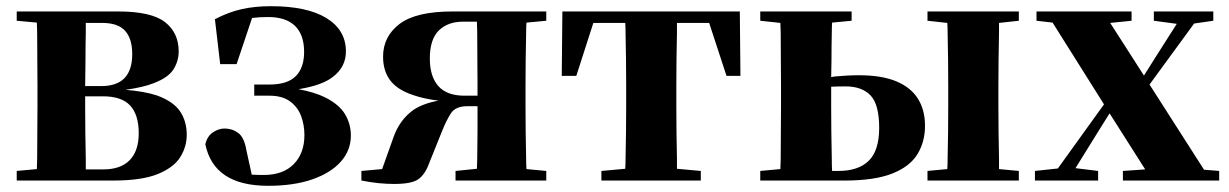

<svg xmlns="http://www.w3.org/2000/svg" viewBox="-20 -583 3968 620"><path d="M34 0V-31L99 -37Q99 -51 100 -69Q100 -111 100.5 -157Q101 -203 101 -238V-308Q101 -343 100.5 -389Q100 -435 100 -478Q99 -495 99 -510L34 -516V-546H361Q469 -546 513 -511.5Q557 -477 557 -417Q557 -386 540.5 -359.5Q524 -333 478 -315Q443 -301 385 -293Q446 -288 486 -275Q539 -256 561 -224Q583 -192 583 -148Q583 -109 562 -75.5Q541 -42 489.5 -21Q438 0 346 0ZM257 -36H314Q370 -36 399 -66Q428 -96 428 -153Q428 -212 400.5 -242Q373 -272 312 -272H255V-238Q255 -203 255.5 -157Q256 -111 257 -69Q257 -51 257 -36ZM255 -305H307Q407 -305 407 -408Q407 -458 384 -483.5Q361 -509 310 -509H257Q257 -495 257 -478Q256 -434 256 -385Q255 -343 255 -305Z M846 17Q758 17 707.5 -16.5Q657 -50 643 -117Q649 -143 667.5 -155.5Q686 -168 705 -168Q730 -168 749.5 -153.5Q769 -139 776 -96L793 -19Q809 -18 832 -18Q894 -18 928.5 -53Q963 -88 963 -147Q963 -180 952 -209Q941 -238 916 -256Q891 -274 850 -274H801V-310H850Q909 -310 936 -338Q963 -366 962 -419Q961 -473 931.5 -500.5Q902 -528 846 -528Q817 -528 794 -525L744 -376H691L674 -521Q718 -544 760.5 -553.5Q803 -563 855 -563Q971 -563 1033.5 -525Q1096 -487 1097 -419Q1098 -367 1054 -334Q1019 -307 944 -295Q996 -285 1029 -269Q1075 -246 1094 -214.5Q1113 -183 1113 -145Q1113 -98 1081 -61.5Q1049 -25 989 -4Q929 17 846 17ZM736 -508Q732 -506 727 -504Z M1442 -546H1744V-516L1680 -510Q1679 -495 1679 -478Q1678 -435 1677.5 -389Q1677 -343 1677 -308V-238Q1677 -203 1677.5 -157Q1678 -111 1679 -69Q1679 -51 1680 -37L1744 -31V0H1451V-31L1520 -38Q1520 -52 1521 -69Q1521 -112 1522 -162Q1522 -203 1522 -240H1488Q1451 -240 1436 -217Q1421 -194 1406 -156L1365 -54Q1352 -19 1330.5 -4Q1309 11 1253 11Q1229 11 1203.5 8.5Q1178 6 1147 0V-31L1214 -37L1250 -138Q1270 -196 1315 -228Q1346 -249 1396 -258Q1348 -264 1314 -276Q1263 -293 1240 -323.5Q1217 -354 1217 -400Q1217 -465 1270 -505.5Q1323 -546 1442 -546ZM1520 -513H1475Q1426 -513 1397 -484.5Q1368 -456 1368 -394Q1368 -336 1395.5 -305Q1423 -274 1480 -274H1522V-308Q1522 -343 1521.5 -389Q1521 -435 1521 -478Q1520 -497 1520 -513Z M1794 -338 1796 -546H2369L2371 -338H2326L2270 -509H2166Q2166 -495 2166 -478Q2165 -435 2164.5 -389Q2164 -343 2164 -308V-238Q2164 -203 2164.5 -157Q2165 -111 2166 -69Q2166 -52 2166 -38L2243 -31V0H1922V-31L1999 -38Q2000 -52 2000 -69Q2001 -111 2001.5 -157Q2002 -203 2002 -238V-308Q2002 -343 2001.5 -389Q2001 -435 2000 -478Q2000 -495 1999 -509H1896L1841 -338Z M2435 -516V-546H2730V-516L2667 -510Q2666 -495 2666 -478Q2665 -435 2665 -389Q2664 -359 2664 -334Q2670 -335 2675 -336Q2717 -340 2754 -340Q2827 -340 2874 -320.5Q2921 -301 2944 -264.5Q2967 -228 2967 -177Q2967 -125 2942.5 -85Q2918 -45 2861 -22.5Q2804 0 2707 0H2435V-31L2500 -37Q2500 -51 2501 -69Q2501 -111 2501.5 -157Q2502 -203 2502 -238V-308Q2502 -343 2501.5 -389Q2501 -435 2501 -478Q2500 -495 2500 -509ZM2975 0V-31L3039 -37Q3040 -51 3040 -69Q3041 -111 3041.5 -157Q3042 -203 3042 -238V-308Q3042 -343 3041.5 -389Q3041 -435 3040 -478Q3040 -495 3039 -509L2975 -516V-546H3270V-516L3206 -509Q3206 -495 3206 -478Q3205 -435 3204.5 -389Q3204 -343 3204 -308V-238Q3204 -203 3204.5 -157Q3205 -111 3206 -69Q3206 -51 3206 -37L3270 -31V0ZM2664 -303V-238Q2664 -203 2664.5 -157Q2665 -111 2666 -69Q2666 -48 2667 -31H2687Q2752 -31 2785.5 -64Q2819 -97 2819 -170Q2819 -246 2791 -275Q2763 -304 2711 -304Q2685 -304 2664 -303Z M3322 0V-31L3396 -39L3545 -246L3379 -510L3327 -516V-546H3634V-516L3565 -509L3674 -339L3715 -404L3780 -506L3706 -516V-546H3898V-516L3836 -507L3692 -310L3868 -35L3917 -31V0H3606V-31L3678 -36L3563 -217L3523 -153L3453 -40L3526 -31V0Z"/></svg>

Font: Early Summer Mincho Heavy
Style: Regular
Weight: 900
Designer: GuiWonder
Version: Version 1.002